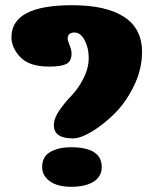

<svg xmlns="http://www.w3.org/2000/svg" viewBox="-20 -711 617 738"><path d="M142 -69Q142 -109 173.5 -127Q205 -145 253 -145Q371 -145 371 -69Q371 -32 339.5 -12.5Q308 7 253 7Q201 7 171.5 -14.5Q142 -36 142 -69ZM526 -511Q526 -446 495.5 -382.5Q465 -319 422 -276Q379 -233 334.5 -206Q290 -179 260 -179Q187 -179 187 -230Q187 -256 208 -286.5Q229 -317 254 -342.5Q279 -368 300 -408Q321 -448 321 -489Q321 -526 305.5 -556Q290 -586 266 -586Q240 -586 240 -561Q240 -556 247.5 -537.5Q255 -519 255 -506Q255 -474 233.5 -464.5Q212 -455 169 -455Q93 -455 58.5 -491Q24 -527 24 -568Q24 -691 257 -691Q388 -691 457 -646Q526 -601 526 -511Z"/></svg>

Font: Coiny
Style: Regular
Weight: 400
Version: Version 001.001